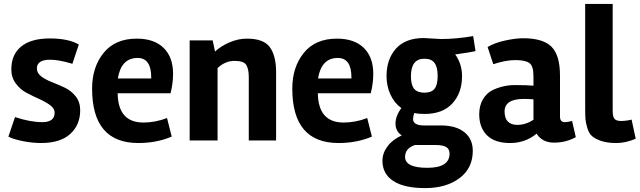

<svg xmlns="http://www.w3.org/2000/svg" viewBox="-20 -720 3278 984"><path d="M237 -414Q169 -414 169 -369Q169 -345 192 -328Q215 -311 247.5 -298.5Q280 -286 312.5 -270.5Q345 -255 368 -226Q391 -197 391 -155Q391 -80 340 -33.5Q289 13 190 13Q145 13 95.5 3Q46 -7 23 -20L57 -120Q135 -94 197.5 -94Q260 -94 260 -143Q260 -164 237 -181Q214 -198 181.5 -212.5Q149 -227 116.5 -244Q84 -261 61 -292Q38 -323 38 -364Q38 -441 89 -482Q140 -523 235 -523Q330 -523 384 -492L351 -393Q282 -414 237 -414Z M583 -242Q585 -92 715 -92Q776 -92 836 -115L860 -20Q783 13 689 13Q452 13 452 -266Q452 -376 511 -449Q570 -522 681 -522Q770 -522 818.5 -474.5Q867 -427 867 -342Q867 -292 854 -242ZM755 -318V-324Q755 -423 685 -423Q601 -423 584 -318Z M1245 -522Q1332 -522 1363.5 -477.5Q1395 -433 1395 -351V0H1255V-326Q1255 -365 1242.5 -386.5Q1230 -408 1182 -408Q1134 -408 1095 -371V0H952V-513H1070L1082 -456Q1111 -483 1155.5 -502.5Q1200 -522 1245 -522Z M1609 -242Q1611 -92 1741 -92Q1802 -92 1862 -115L1886 -20Q1809 13 1715 13Q1478 13 1478 -266Q1478 -376 1537 -449Q1596 -522 1707 -522Q1796 -522 1844.5 -474.5Q1893 -427 1893 -342Q1893 -292 1880 -242ZM1781 -318V-324Q1781 -423 1711 -423Q1627 -423 1610 -318Z M2208 23H2107Q2056 40 2056 84Q2056 140 2170 140Q2284 140 2284 67Q2284 45 2267.5 34Q2251 23 2208 23ZM2155 -419Q2086 -419 2086 -329Q2086 -285 2102.5 -265Q2119 -245 2155 -245Q2191 -245 2207 -265Q2223 -285 2223 -330.5Q2223 -376 2207 -397.5Q2191 -419 2155 -419ZM2152 -525 2240 -520Q2318 -520 2405 -535L2417 -458Q2398 -453 2313 -441Q2348 -392 2348 -330Q2348 -244 2298.5 -190Q2249 -136 2156 -136Q2123 -136 2103 -141Q2097 -123 2097 -110Q2097 -77 2154 -77H2240Q2317 -77 2360 -42.5Q2403 -8 2403 53Q2403 142 2335 193Q2267 244 2159 244Q2051 244 1995.5 207.5Q1940 171 1940 104Q1940 65 1966 30Q1992 -5 2039 -26Q2007 -47 2007 -86.5Q2007 -126 2037 -166Q2001 -192 1981 -235.5Q1961 -279 1961 -330Q1961 -417 2009.5 -471Q2058 -525 2152 -525Z M2931 -17Q2880 11 2819.5 11Q2759 11 2730 -35Q2672 13 2594 13Q2516 13 2476 -26.5Q2436 -66 2436 -134Q2436 -179 2455 -211Q2474 -243 2504 -258Q2559 -284 2618.5 -284Q2678 -284 2714 -281V-330Q2714 -382 2693 -397Q2672 -412 2621.5 -412Q2571 -412 2508 -391L2479 -479Q2516 -501 2569.5 -512.5Q2623 -524 2661 -524Q2763 -524 2806.5 -480.5Q2850 -437 2850 -332V-122Q2850 -94 2875 -94Q2888 -94 2912 -100ZM2632 -80Q2674 -80 2714 -106V-211Q2686 -213 2665 -213Q2566 -213 2566 -149Q2566 -80 2632 -80Z M3238 -9Q3187 13 3139 13Q3091 13 3060 2Q3029 -9 3013.5 -23Q2998 -37 2990 -64Q2982 -91 2980.5 -109.5Q2979 -128 2979 -161V-700H3120V-153Q3120 -124 3128.5 -112Q3137 -100 3163 -100Q3189 -100 3217 -107Z"/></svg>

Font: Rambla
Style: Bold
Weight: 700
Designer: Martin Sommaruga
Foundry: Martin Sommaruga
Version: Version 1.001